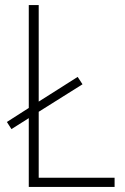

<svg xmlns="http://www.w3.org/2000/svg" viewBox="-20 -800 491 754"><path d="M93 -66V-336L25 -293L7 -321L93 -376V-780H132V-401L285 -498L304 -469L132 -361V-102H430V-66Z"/></svg>

Font: Noto Sans Malayalam UI SemiCondensed ExtraLight
Style: Regular
Weight: 200
Width: 4
Designer: Jelle Bosma - Monotype Design Team
Foundry: Monotype Imaging Inc.
Version: Version 2.104; ttfautohint (v1.8.4.7-5d5b)